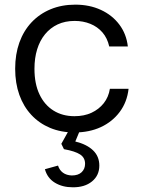

<svg xmlns="http://www.w3.org/2000/svg" viewBox="-20 -553 602 814"><path d="M295.6 8.6Q239 8.6 192.6 -10.7Q146.3 -30 113 -65.7Q79.7 -101.4 62 -150.9Q44.3 -200.4 44.3 -261.6Q44.3 -322.7 62.1 -372.6Q80 -422.4 113.8 -458.4Q147.6 -494.3 194.6 -513.8Q241.6 -533.3 299.1 -533.3Q359.6 -533.3 407.6 -511.1Q455.7 -489 485.9 -448.9Q516 -408.9 522 -356H443.1Q435.1 -391.6 414.3 -415.6Q393.4 -439.6 363.1 -451.9Q332.7 -464.3 296.6 -464.3Q256 -464.3 224.6 -449.6Q193.3 -434.9 171.1 -408Q149 -381.1 137.6 -344.1Q126.1 -307 126.1 -261.3Q126.1 -197.7 147.4 -152.9Q168.6 -108.1 206.7 -84.3Q244.9 -60.4 295.6 -60.4Q336.7 -60.4 368.1 -75Q399.4 -89.6 419.9 -115.5Q440.3 -141.4 445.9 -176.6H525.1Q518.9 -120.6 487.7 -78.7Q456.6 -36.9 407.5 -14.1Q358.4 8.6 295.6 8.6ZM287.7 241Q244.7 241 212.7 221.6Q180.7 202.1 170.4 164.4L226 149Q232 168.3 246.9 179.2Q261.9 190.1 284.3 190.9Q311.7 190.9 326.2 177Q340.7 163.1 340.7 141.3Q340.7 115.6 319.6 101.8Q298.6 88 251.1 79.4L240 56.7L279.3 -13.7H324.4L299.3 46.9Q347.6 58.7 374.4 84.3Q401.1 109.9 401.1 149Q401.1 190.9 369.9 216.3Q338.7 241.7 287.7 241Z"/></svg>

Font: Mona Sans ExtraLight
Style: Regular
Weight: 200
Designer: Deni Anggara
Foundry: GitHub
Version: Version 2.000